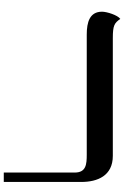

<svg xmlns="http://www.w3.org/2000/svg" viewBox="160 -817 657 1017"><g transform="rotate(90 488.5 -308.5)"><path d="M943.8 -410.6C943.8 -496.6 911.1 -577.6 805.7 -577.6H182.1C114.3 -577.6 102.1 -585.9 80.1 -617.2C60.1 -603 42 -545.9 42 -520.5C42 -455.1 97.2 -439.5 163.1 -439.5H798.3C850.1 -439.5 894 -436.5 894 -375.5V0H943.8Z"/></g></svg>

Font: Cardo
Style: Italic
Weight: 400
Designer: David J. Perry
Foundry: David J. Perry
Version: Version 0.99